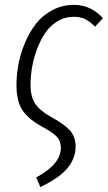

<svg xmlns="http://www.w3.org/2000/svg" viewBox="-20 -554 438 780"><path d="M144 206.1 127 167Q227.1 112.8 227.1 46.9Q227.1 19 211.4 2Q195.8 -15.1 149.9 -40Q94.7 -70.3 70.8 -106.9Q46.9 -143.6 46.9 -209Q46.9 -249.5 54.9 -292.7Q63 -335.9 81.3 -379.6Q99.6 -423.3 126 -457.3Q152.3 -491.2 192.6 -512.7Q232.9 -534.2 280.8 -534.2Q349.6 -534.2 397.9 -480L366.2 -445.8Q345.7 -466.3 326.2 -476.1Q306.6 -485.8 279.8 -485.8Q242.7 -485.8 212.2 -466.8Q181.6 -447.8 162.1 -418Q142.6 -388.2 128.9 -350.3Q115.2 -312.5 109.6 -276.9Q104 -241.2 104 -209Q104 -160.2 124 -131.3Q144 -102.5 189 -78.1Q240.7 -49.8 263.9 -24.2Q287.1 1.5 287.1 41Q287.1 87.9 255.6 127.4Q224.1 167 144 206.1Z"/></svg>

Font: Fira Sans Compressed Light
Style: Italic
Weight: 300
Width: 3
Italic angle: -8°
Designer: Carrois Corporate & Edenspiekermann AG
Foundry: Carrois Corporate GbR & Edenspiekermann AG
Version: Version 4.203;PS 004.203;hotconv 1.0.88;makeotf.lib2.5.64775